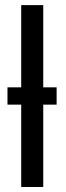

<svg xmlns="http://www.w3.org/2000/svg" viewBox="-20 -745 262 765"><path d="M64.5 0V-328.1H9.8V-397H64.5V-724.6H152.3V-397H205.6V-328.1H152.3V0Z"/></svg>

Font: Arimo Nerd Font
Style: Regular
Weight: 400
Designer: Steve Matteson
Foundry: Monotype Imaging Inc.
Version: Version 1.33;Nerd Fonts 3.2.1